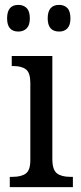

<svg xmlns="http://www.w3.org/2000/svg" viewBox="-20 -765 330 785"><path d="M20 -42H32Q67 -42 85.5 -55.5Q104 -69 104 -110V-426Q104 -467 86.5 -481Q69 -495 34 -495H28V-536H194V-115Q194 -71 212.5 -56.5Q231 -42 267 -42H278V0H20ZM9 -690Q9 -745 55 -745Q76 -745 89 -732Q102 -719 102 -690Q102 -662 89 -649Q76 -636 55 -636Q9 -636 9 -690ZM175 -690Q175 -745 222 -745Q243 -745 255.5 -732Q268 -719 268 -690Q268 -662 255.5 -649Q243 -636 222 -636Q175 -636 175 -690Z"/></svg>

Font: Noto Serif Narrow
Style: Regular
Weight: 400
Width: 4
Designer: Monotype Design Team
Foundry: Monotype Imaging Inc.
Version: Version 1.001